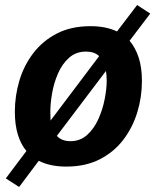

<svg xmlns="http://www.w3.org/2000/svg" viewBox="-20 -650 623 763"><path d="M340 -546Q401 -546 445 -525L525 -630L577 -596L495 -488Q518 -461 531 -421.5Q544 -382 544 -328Q544 -264 525.5 -203.5Q507 -143 470 -94.5Q433 -46 376.5 -17Q320 12 243 12Q179 12 134 -11L56 93L3 59L85 -50Q63 -76 51 -115Q39 -154 39 -206Q39 -269 57 -329.5Q75 -390 112.5 -439Q150 -488 206.5 -517Q263 -546 340 -546ZM322 -445Q282 -445 254.5 -420.5Q227 -396 210.5 -358Q194 -320 187 -279Q180 -238 180 -205Q180 -186 181 -171L374 -427Q355 -445 322 -445ZM404 -329Q404 -351 401 -368L206 -110Q225 -89 260 -89Q299 -89 326.5 -114Q354 -139 371 -177Q388 -215 396 -256Q404 -297 404 -329Z"/></svg>

Font: Bitter
Style: Bold Italic
Weight: 700
Italic angle: -9°
Designer: Sol Matas, and Bitter project Authors
Foundry: Sol Matas
Version: Version 2.001